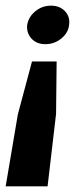

<svg xmlns="http://www.w3.org/2000/svg" viewBox="-26 -527 283 678"><path d="M174 -310 172 -125 142 131H-6L37 -123L87 -310ZM154 -507Q185 -507 203.5 -487.5Q222 -468 218 -439Q215 -411 190.5 -391Q166 -371 134 -371Q103 -371 85 -391Q67 -411 70 -439Q75 -468 99 -487.5Q123 -507 154 -507Z"/></svg>

Font: Alumni Sans Thin ExtraBold
Style: Italic
Weight: 800
Italic angle: -8°
Version: Version 1.016